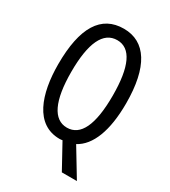

<svg xmlns="http://www.w3.org/2000/svg" viewBox="-214 -829 978 1104"><g transform="rotate(30 275.0 -277.0)"><path d="M501 -358C501 -600 421 -724 276 -724C126 -724 50 -603 50 -359C50 -161 109 10 271 10C277 10 286 9 290 8L379 170H479L369 -12C454 -57 501 -176 501 -358ZM137 -358C137 -549 183 -648 276 -648C366 -648 412 -551 412 -358C412 -163 365 -67 275 -67C185 -67 137 -166 137 -358Z"/></g></svg>

Font: Noto Sans Telugu ExtraCondensed
Style: Regular
Weight: 400
Width: 2
Designer: Jelle Bosma - Monotype Design Team
Foundry: Monotype Imaging Inc.
Version: Version 2.005